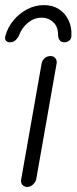

<svg xmlns="http://www.w3.org/2000/svg" viewBox="-47 -742 304 762"><path d="M96.7 -30.3Q93.8 -18.6 83.5 -9.3Q73.2 0 61.5 0Q48.8 0 41.5 -8.8Q34.2 -17.6 37.1 -30.3L118.2 -490.2Q120.1 -502 129.9 -510.7Q139.6 -519.5 153.3 -519.5Q166 -519.5 172.9 -510.7Q179.7 -502 177.7 -490.2ZM127 -721.7Q162.1 -721.7 187 -705.6Q211.9 -689.5 225.1 -661.6Q238.3 -633.8 236.3 -601.6Q237.3 -589.8 229 -582Q220.7 -574.2 209 -574.2Q197.3 -574.2 191.4 -580.6Q185.5 -586.9 183.6 -598.6Q184.6 -634.8 165 -653.3Q145.5 -671.9 118.2 -671.9Q88.9 -671.9 64 -651.9Q39.1 -631.8 27.3 -598.6Q21.5 -587.9 13.2 -581.1Q4.9 -574.2 -7.8 -574.2Q-18.6 -574.2 -23.9 -581.5Q-29.3 -588.9 -25.4 -600.6Q-15.6 -634.8 6.8 -661.6Q29.3 -688.5 60.5 -705.1Q91.8 -721.7 127 -721.7Z"/></svg>

Font: Quicksand
Style: Italic
Weight: 400
Designer: Andrew Paglinawan
Foundry: Andrew Paglinawan
Version: Version 3.006